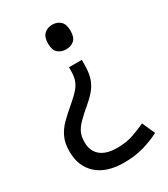

<svg xmlns="http://www.w3.org/2000/svg" viewBox="-183 -632 799 911"><g transform="rotate(-30 217.0 -177.0)"><path d="M292 -304Q292 -267 284.5 -239Q277 -211 259 -186.5Q241 -162 208 -134Q170 -102 148 -79.5Q126 -57 117 -36Q108 -15 108 15Q108 63 139.5 89Q171 115 229 115Q279 115 317 102Q355 89 389 73L420 143Q380 164 331.5 178Q283 192 223 192Q128 192 76 145Q24 98 24 17Q24 -28 38.5 -59.5Q53 -91 79.5 -117.5Q106 -144 142 -174Q176 -203 193 -223.5Q210 -244 216 -265Q222 -286 222 -314V-331H292ZM315 -478Q315 -441 297.5 -426Q280 -411 253 -411Q228 -411 210 -426Q192 -441 192 -478Q192 -514 210 -530Q228 -546 253 -546Q280 -546 297.5 -530Q315 -514 315 -478Z"/></g></svg>

Font: Noto Sans Ambassadori
Style: Regular
Weight: 400
Designer: Monotype Design Team
Foundry: Monotype Imaging Inc.
Version: Version 2.013